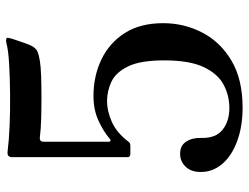

<svg xmlns="http://www.w3.org/2000/svg" viewBox="-110 -668 790 609"><g transform="rotate(-90 284.5 -363.0)"><path d="M248 12Q189 12 142.5 -5Q96 -22 70 -52Q44 -82 44 -121Q44 -153 62.5 -170.5Q81 -188 106 -186Q129 -185 141 -166Q153 -147 152 -118Q151 -73 178 -51.5Q205 -30 247 -30Q286 -30 320.5 -48Q355 -66 376.5 -111Q398 -156 398 -236Q398 -312 379 -351Q360 -390 330.5 -404Q301 -418 268 -418Q238 -418 203.5 -403Q169 -388 140 -350Q136 -344 127 -344H101Q98 -344 94.5 -346Q91 -348 91 -352V-720Q91 -727 95.5 -731Q100 -735 113 -733Q144 -729 191.5 -727Q239 -725 290.5 -725.5Q342 -726 386 -728.5Q430 -731 452 -737Q464 -740 469 -736Q470 -734 469.5 -731Q469 -728 468 -726Q468 -725 468 -725Q468 -723 463 -708.5Q458 -694 452.5 -678Q447 -662 442 -654Q436 -643 425.5 -638.5Q415 -634 396 -631Q378 -628 347 -627Q316 -626 280 -626Q244 -626 211 -627Q178 -628 155 -631Q140 -633 140 -619V-412Q140 -408 143 -407Q146 -406 150 -410Q172 -429 206.5 -445Q241 -461 285 -461Q348 -461 400.5 -436Q453 -411 484.5 -362Q516 -313 516 -240Q516 -174 486.5 -116.5Q457 -59 397.5 -23.5Q338 12 248 12Z"/></g></svg>

Font: Zen Old Mincho
Style: Bold
Weight: 700
Designer: Yoshimichi Ohira
Foundry: Positype
Version: Version 1.500